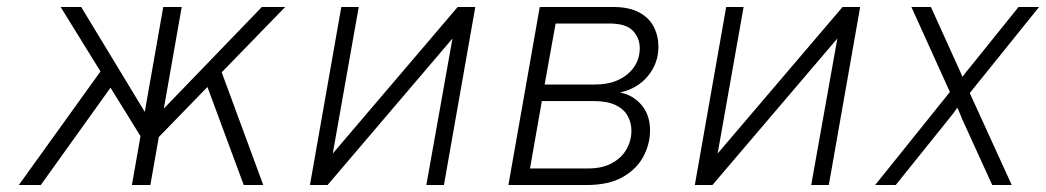

<svg xmlns="http://www.w3.org/2000/svg" viewBox="-20 -531 3002 551"><path d="M393.5 -123.5 154 -511H213L404.5 -195ZM417 -118.5 428.5 -197 731.5 -511H798.5ZM34 0 288.5 -354 319.5 -310.5 97 0ZM358.5 0 448.5 -511H501.5L411.5 0ZM679.5 0 564.5 -310.5 605 -354 735.5 0Z M869.5 0 959.5 -511H1009.5L935 -90.5L1293.5 -511H1344L1254 0H1203.5L1278.5 -420.5L920 0Z M1439 0 1529 -511H1738.5Q1785 -511 1814 -495.5Q1843 -480 1856.2 -454Q1869.5 -428 1869.5 -396.5Q1869.5 -349.5 1839.5 -313Q1809.5 -276.5 1759 -265.5Q1797 -258.5 1821.2 -229.5Q1845.5 -200.5 1845.5 -157Q1845.5 -118 1826.5 -82Q1807.5 -46 1767.2 -23Q1727 0 1663 0ZM1501 -47.5H1667Q1708.5 -47.5 1736.2 -62.8Q1764 -78 1778 -102.8Q1792 -127.5 1792 -156Q1792 -179 1781.2 -198.5Q1770.5 -218 1746.5 -229.5Q1722.5 -241 1683 -241H1535ZM1543 -288.5H1687.5Q1745.5 -288.5 1780.8 -318.2Q1816 -348 1816 -392.5Q1816 -421.5 1796.5 -442.5Q1777 -463.5 1728.5 -463.5H1574.5Z M1974 0 2064 -511H2114L2039.5 -90.5L2398 -511H2448.5L2358.5 0H2308L2383 -420.5L2024.5 0Z M2491.5 0 2706 -267 2595.5 -511H2651.5L2729 -340Q2732 -334 2735.2 -326.5Q2738.5 -319 2742 -310.5Q2748 -318.5 2753.8 -326Q2759.5 -333.5 2765 -339.5L2903 -511H2962L2763 -264L2883.5 0H2827.5L2742 -187.5Q2739 -195 2735 -204.5Q2731 -214 2727.5 -222Q2722 -214 2715.2 -205Q2708.5 -196 2702 -188.5L2550.5 0Z"/></svg>

Font: Overpass ExtraLight
Style: Italic
Weight: 250
Italic angle: -10°
Designer: Delve Withrington, Dave Bailey, Thomas Jockin
Foundry: Delve Fonts LLC
Version: Version 4.000